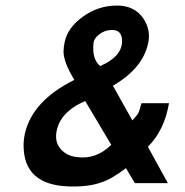

<svg xmlns="http://www.w3.org/2000/svg" viewBox="-20 -660 668 692"><path d="M490 -288H589Q573 -191 513 -131L585 0H466L434 -54Q382 -14 343 -2Q299 14 229 12Q65 7 65 -136Q65 -157 70 -180Q98 -298 248 -372Q209 -436 209 -474Q209 -491 213 -508Q224 -561 279 -600Q334 -640 402 -640Q465 -640 497 -593Q521 -556 516 -516Q502 -418 387 -351L457 -226Q475 -247 476 -248Q482 -257 490 -288ZM420 -512Q420 -552 384 -552Q358 -552 338 -536.5Q318 -521 317 -504Q311 -447 341 -422Q420 -456 420 -512ZM381 -138 287 -296Q193 -255 183 -181Q178 -146 199.5 -122Q221 -98 256 -94Q326 -84 381 -138Z"/></svg>

Font: GFS Neohellenic Rg
Style: Bold Italic
Weight: 700
Italic angle: -12°
Designer: Designed by Takis Katsoulidis and George D. Matthiopoulos.
Foundry: Designed by Takis Katsoulidis and George D. Matthiopoulos.
Version: Version 1.0